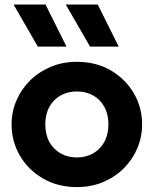

<svg xmlns="http://www.w3.org/2000/svg" viewBox="-20 -784 656 820"><path d="M308.5 15Q227 15 164 -21.5Q101 -58 65.2 -118.8Q29.5 -179.5 29.5 -252.5Q29.5 -306 50 -354.2Q70.5 -402.5 108 -439.8Q145.5 -477 196.5 -498.5Q247.5 -520 308.5 -520Q390 -520 452.8 -483.5Q515.5 -447 551.2 -386.2Q587 -325.5 587 -252.5Q587 -199.5 566.5 -151Q546 -102.5 508.8 -65.2Q471.5 -28 420.5 -6.5Q369.5 15 308.5 15ZM308.5 -111.5Q347 -111.5 377.5 -128.8Q408 -146 425.5 -177.8Q443 -209.5 443 -252.5Q443 -296 425.8 -327.5Q408.5 -359 378 -376.2Q347.5 -393.5 308.5 -393.5Q269.5 -393.5 238.8 -376.2Q208 -359 190.8 -327.5Q173.5 -296 173.5 -252.5Q173.5 -209 191 -177.5Q208.5 -146 239 -128.8Q269.5 -111.5 308.5 -111.5ZM364.5 -585 261 -764.5H397.5L487 -585ZM141.5 -585 38 -764.5H174.5L264 -585Z"/></svg>

Font: Geologica SemiBold
Style: Regular
Weight: 600
Designer: Sindre Bremnes, Frode Helland
Foundry: Monokrom Skriftforlag AS
Version: Version 1.010;gftools[0.9.28]